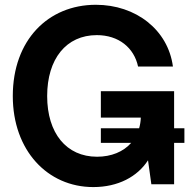

<svg xmlns="http://www.w3.org/2000/svg" viewBox="-20 -759 787 791"><path d="M364.3 11.7C466.3 11.7 545.9 -30.8 589.8 -98.6L603.5 0H697.3V-170.4H739.7V-230.5H697.3V-383.3H395.5V-274.4H560.1C559.6 -258.8 557.1 -244.1 553.2 -230.5H395.5V-170.4H520.5C488.3 -133.8 438.5 -113.3 379.9 -113.3C253.4 -113.3 174.3 -210.4 174.3 -363.3C174.3 -516.6 252.9 -614.3 378.9 -614.3C468.8 -614.3 532.2 -562.5 548.8 -484.9H692.4C672.4 -636.2 539.6 -739.3 375 -739.3C178.7 -739.3 32.7 -594.2 32.7 -363.3C32.7 -139.2 175.8 11.7 364.3 11.7Z"/></svg>

Font: Raveo Display Display SemiBold
Style: Regular
Weight: 600
Designer: Jakub Foglar, Rasmus Andersson (Inter)
Foundry: Jakubfoglar.com
Version: Version 1.100;Glyphs 3.2.3 (3260)